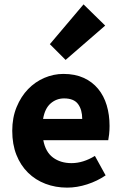

<svg xmlns="http://www.w3.org/2000/svg" viewBox="-20 -846 558 878"><path d="M287 12Q234 12 188 -5.5Q142 -23 108 -56.5Q74 -90 55 -138Q36 -186 36 -248Q36 -308 56 -356.5Q76 -405 108.5 -438.5Q141 -472 183 -490Q225 -508 270 -508Q323 -508 362.5 -490Q402 -472 428.5 -440Q455 -408 468 -364.5Q481 -321 481 -270Q481 -250 479 -232Q477 -214 475 -205H178Q188 -151 222.5 -125.5Q257 -100 307 -100Q360 -100 414 -133L463 -44Q425 -18 378.5 -3Q332 12 287 12ZM177 -302H356Q356 -344 337 -370Q318 -396 273 -396Q238 -396 211.5 -373Q185 -350 177 -302ZM280 -572 208 -644 362 -826 461 -729Z"/></svg>

Font: Giro Regular
Style: Bold
Weight: 700
Designer: Paul D. Hunt
Foundry: Adobe Systems Incorporated
Version: Version 1.000;PS 1.0;hotconv 1.0.88;makeotf.lib2.5.647800